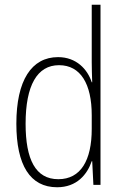

<svg xmlns="http://www.w3.org/2000/svg" viewBox="-20 -780 519 810"><path d="M221 10C304 10 348 -44 367 -100H369L374 0H404V-760H367V-517C367 -491 368 -463 369 -433H367C349 -488 302 -539 225 -539C113 -539 49 -441 49 -258C49 -83 107 10 221 10ZM226 -24C130 -24 88 -107 88 -258C88 -420 137 -505 229 -505C320 -505 367 -426 367 -294V-236C367 -104 321 -24 226 -24Z"/></svg>

Font: Noto Sans Thai Looped Condensed ExtraLight
Style: Regular
Weight: 200
Width: 3
Designer: Sasikarn Vongin, Ben Mitchell
Foundry: The Fontpad Ltd
Version: Version 1.001